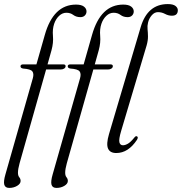

<svg xmlns="http://www.w3.org/2000/svg" viewBox="-40 -742 892 941"><path d="M60.5 -417Q60.5 -426.5 74 -426.5H138.5L179.5 -570.5Q221.5 -719.5 332.5 -719.5Q358.5 -719.5 371.2 -709.8Q384 -700 384 -686Q384 -674.5 376 -666.2Q368 -658 354 -658Q333.5 -658 319.2 -668.8Q305 -679.5 285.5 -679.5Q265.5 -679.5 249.5 -664.2Q233.5 -649 225.5 -625.5Q216.5 -599 219.5 -565.8Q222.5 -532.5 212.5 -496L193 -426.5H269.5Q281.5 -426.5 281.5 -418Q281.5 -410.5 274.5 -406Q267.5 -401.5 258 -401.5H186L56 58Q48 87 48 104.5Q48 119 54.5 126.8Q61 134.5 61 145Q61 158.5 44 168.8Q27 179 5.5 179Q-14.5 179 -19 163.2Q-23.5 147.5 -13.5 113L121 -359Q127 -381 118.5 -392.2Q110 -403.5 73.5 -406Q60.5 -408 60.5 -417ZM292 -417Q292 -426.5 305.5 -426.5H370L411 -570.5Q453 -719.5 564 -719.5Q590 -719.5 602.8 -709.8Q615.5 -700 615.5 -686Q615.5 -674.5 607.5 -666.2Q599.5 -658 585.5 -658Q565 -658 550.8 -668.8Q536.5 -679.5 517 -679.5Q497 -679.5 481 -664.2Q465 -649 457 -625.5Q448 -599 451 -565.8Q454 -532.5 444 -496L424.5 -426.5H501Q513 -426.5 513 -418Q513 -410.5 506 -406Q499 -401.5 489.5 -401.5H417.5L287.5 58Q279.5 87 279.5 104.5Q279.5 119 286 126.8Q292.5 134.5 292.5 145Q292.5 158.5 275.5 168.8Q258.5 179 237 179Q217 179 212.5 163.2Q208 147.5 218 113L352.5 -359Q358.5 -381 350 -392.2Q341.5 -403.5 305 -406Q292 -408 292 -417ZM782.5 -722Q808 -722 819.8 -713Q831.5 -704 831.5 -692Q831.5 -665 802.5 -665Q785 -665 768.8 -673.8Q752.5 -682.5 734 -682.5Q717 -682.5 703.5 -666.8Q690 -651 685.5 -631Q681.5 -615 683.2 -598.8Q685 -582.5 685.2 -563.2Q685.5 -544 678.5 -519L554 -101Q541.5 -59 545.2 -44.5Q549 -30 562.5 -30Q573.5 -30 587 -37.8Q600.5 -45.5 619 -68.5Q625.5 -76.5 630.5 -74Q639.5 -71 631.5 -57Q588.5 8 530 8Q499 8 489.5 -14Q480 -36 494 -84L649.5 -609Q683 -722 782.5 -722Z"/></svg>

Font: Fraunces 144pt S050 Light
Style: Italic
Weight: 300
Italic angle: -16°
Version: Version 1.000; ttfautohint (v1.8.3)